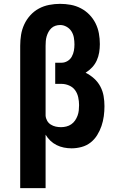

<svg xmlns="http://www.w3.org/2000/svg" viewBox="-20 -763 640 998"><path d="M85 215V-525Q85 -554 89.5 -582Q94 -610 106 -636Q118 -662 137.5 -683.5Q157 -705 182 -718.5Q207 -732 235.5 -737.5Q264 -743 292 -743Q320 -743 347.5 -738Q375 -733 400 -720Q425 -707 444.5 -687Q464 -667 476.5 -642Q489 -617 494 -589.5Q499 -562 499 -534Q499 -512 495.5 -490.5Q492 -469 483 -449Q474 -429 459 -413Q444 -397 425 -385Q449 -373 469 -355Q489 -337 501.5 -313.5Q514 -290 518.5 -264Q523 -238 523 -211Q523 -185 519.5 -159Q516 -133 507.5 -108Q499 -83 485 -60.5Q471 -38 450.5 -22Q430 -6 404 1Q378 8 352 8Q332 8 312 4Q292 0 274 -9Q256 -18 241.5 -32Q227 -46 217 -63V215ZM297 -102Q311 -102 325 -105.5Q339 -109 350.5 -117Q362 -125 370 -136.5Q378 -148 383 -161.5Q388 -175 389.5 -189Q391 -203 391 -217Q391 -237 386.5 -257.5Q382 -278 370.5 -294Q359 -310 339.5 -318.5Q320 -327 300 -327H267V-437H300Q316 -437 330.5 -445.5Q345 -454 353 -468.5Q361 -483 364 -499Q367 -515 367 -532Q367 -549 364 -567Q361 -585 351.5 -600Q342 -615 326 -624Q310 -633 293 -633Q280 -633 268 -629Q256 -625 247 -616.5Q238 -608 232 -597Q226 -586 222.5 -574Q219 -562 218 -549.5Q217 -537 217 -525V-162Q218 -148 225 -135.5Q232 -123 244 -115.5Q256 -108 269.5 -105Q283 -102 297 -102Z"/></svg>

Font: Iosevka Etoile Extrabold
Style: Regular
Weight: 800
Designer: Belleve Invis
Foundry: Belleve Invis
Version: Version 22.1.2; ttfautohint (v1.8.4)